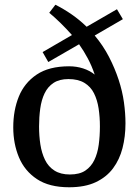

<svg xmlns="http://www.w3.org/2000/svg" viewBox="-20 -781 586 811"><path d="M272 10Q188 10 136 -24.5Q84 -59 60 -116.5Q36 -174 36 -243Q36 -315 59.5 -373Q83 -431 135 -466Q187 -501 272 -501Q303 -501 331 -492Q359 -483 380 -466Q368 -502 351 -534Q334 -566 314 -594L184 -519L160 -561L284 -633Q260 -660 236 -683.5Q212 -707 188 -727L214 -761Q248 -744 281.5 -721Q315 -698 346 -668L474 -742L499 -700L380 -631Q416 -588 440.5 -540.5Q465 -493 481 -444.5Q497 -396 503.5 -349Q510 -302 510 -260Q510 -204 497.5 -155.5Q485 -107 457.5 -70Q430 -33 384.5 -11.5Q339 10 272 10ZM275 -44Q316 -44 340.5 -60.5Q365 -77 378.5 -105Q392 -133 397 -169.5Q402 -206 402 -247Q402 -287 396.5 -323Q391 -359 377 -387Q363 -415 336.5 -431Q310 -447 269 -447Q231 -447 206.5 -431Q182 -415 168.5 -387Q155 -359 150 -322.5Q145 -286 145 -247Q145 -207 150.5 -171Q156 -135 170 -106Q184 -77 210 -60.5Q236 -44 275 -44Z"/></svg>

Font: Manuale Medium
Style: Regular
Weight: 500
Designer: Eduardo Tunni / Pablo Cosgaya
Foundry: Eduardo Tunni / Pablo Cosgaya
Version: Version 1.002